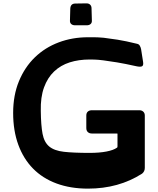

<svg xmlns="http://www.w3.org/2000/svg" viewBox="-20 -1105 937 1139"><path d="M425 -955Q411 -955 402.5 -962.5Q394 -970 395 -984L397 -1055Q399 -1084 427 -1084L493 -1085Q507 -1085 515 -1077Q523 -1069 523 -1056L525 -984Q526 -970 517.5 -962.5Q509 -955 495 -955ZM823 -75Q684 14 502 14Q398 14 315.5 -16.5Q233 -47 176 -105Q119 -163 88.5 -246.5Q58 -330 58 -435Q58 -540 92.5 -623.5Q127 -707 187 -765Q247 -823 328 -853.5Q409 -884 502 -884Q516 -884 538 -884Q560 -884 595 -881Q630 -877 677.5 -869.5Q725 -862 794 -845Q804 -843 809.5 -833.5Q815 -824 817 -813L829 -737Q832 -716 822 -711.5Q812 -707 789 -712Q722 -727 674 -735Q626 -743 593 -747Q561 -751 541.5 -751.5Q522 -752 512 -752Q447 -752 393.5 -735Q340 -718 301 -681Q262 -644 241 -586Q220 -528 222 -447Q223 -361 232.5 -311Q242 -261 272 -236Q302 -211 359 -204.5Q416 -198 512 -198Q569 -198 611 -206Q653 -214 674 -229Q676 -231 676.5 -232Q677 -233 677 -238V-311Q677 -313 674 -313H525Q510 -313 501 -321.5Q492 -330 492 -345V-420Q492 -435 501 -443Q510 -451 525 -451H807Q821 -451 830 -442.5Q839 -434 839 -420V-109Q839 -88 823 -75Z"/></svg>

Font: OpenDyslexic3
Style: Bold
Weight: 700
Designer: Abelardo Gonzalez
Version: Version 1.000;PS 001.001;hotconv 1.0.56